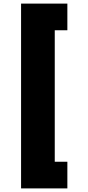

<svg xmlns="http://www.w3.org/2000/svg" viewBox="-20 -833 490 1066"><path d="M97 213V-813H354V-665H284V65H354V213Z"/></svg>

Font: Trispace Condensed ExtraBold
Style: Regular
Weight: 800
Width: 3
Designer: Tyler Finck
Foundry: Etcetera Type Company
Version: Version 1.210; ttfautohint (v1.8.3)